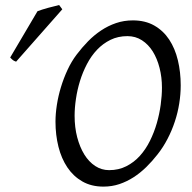

<svg xmlns="http://www.w3.org/2000/svg" viewBox="-20 -709 746 745"><path d="M608.4 -369.1Q608.4 -409.2 599.1 -445.6Q589.8 -481.9 572.8 -509.3Q555.7 -536.6 530.8 -552.7Q505.9 -568.8 474.6 -568.8Q438 -568.8 408.7 -554.4Q379.4 -540 356.7 -516.1Q334 -492.2 317.4 -460.4Q300.8 -428.7 290.3 -394.5Q279.8 -360.4 274.7 -325.4Q269.5 -290.5 269.5 -259.8Q269.5 -214.8 279.5 -176.5Q289.6 -138.2 307.1 -109.6Q324.7 -81.1 349.4 -64.9Q374 -48.8 403.3 -48.8Q440.4 -48.8 470.2 -64Q500 -79.1 522.7 -104.2Q545.4 -129.4 561.8 -162.4Q578.1 -195.3 588.4 -231Q598.6 -266.6 603.5 -302.2Q608.4 -337.9 608.4 -369.1ZM681.2 -377.9Q681.2 -343.3 675.5 -307.6Q669.9 -272 658.4 -237.3Q647 -202.6 630.1 -170.2Q613.3 -137.7 591.3 -109.9Q570.8 -83.5 547.6 -60.8Q524.4 -38.1 498.3 -21.2Q472.2 -4.4 443.1 5.4Q414.1 15.1 381.3 15.1Q334.5 15.1 299.6 -4.9Q264.6 -24.9 241.5 -59.3Q218.3 -93.8 206.8 -139.6Q195.3 -185.5 195.3 -236.8Q195.3 -267.6 200.7 -302.2Q206.1 -336.9 216.6 -371.3Q227.1 -405.8 242.2 -438.2Q257.3 -470.7 277.3 -497.1Q297.9 -524.4 321.5 -548.6Q345.2 -572.8 372.3 -590.8Q399.4 -608.9 430.2 -619.4Q460.9 -629.9 495.6 -629.9Q543.5 -629.9 578.6 -609.9Q613.8 -589.8 636.5 -555.4Q659.2 -521 670.2 -475.1Q681.2 -429.2 681.2 -377.9ZM42.5 -469.7Q35.2 -472.2 31 -475.1Q26.9 -478 19.5 -485.8L125.5 -665.5Q133.3 -668.5 144 -671.9Q154.8 -675.3 166.3 -678.5Q177.7 -681.6 189.2 -684.3Q200.7 -687 209.5 -689.5L221.7 -672.9Z"/></svg>

Font: Gentium
Style: Italic
Weight: 400
Italic angle: -7°
Designer: J. Victor Gaultney
Version: Version 1.02; 2005; OFL release